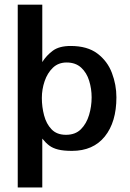

<svg xmlns="http://www.w3.org/2000/svg" viewBox="-20 -622 569 840"><path d="M57.6 198.2V-601.6H165V-350.6Q183.6 -379.9 211.4 -400.4Q239.3 -420.9 289.1 -420.9Q362.3 -420.9 406.2 -387.7Q450.2 -354.5 469.7 -302.7Q489.3 -251 489.3 -196.3Q489.3 -87.9 438.5 -24.9Q387.7 38.1 294.9 38.1Q257.8 38.1 234.4 32.2Q210.9 26.4 195.3 14.6Q179.7 2.9 165 -15.6V198.2ZM268.6 -32.2Q309.6 -32.2 334 -56.6Q358.4 -81.1 369.6 -118.7Q380.9 -156.2 380.9 -196.3Q380.9 -233.4 370.1 -268.6Q359.4 -303.7 335 -326.2Q310.5 -348.6 271.5 -348.6Q235.4 -348.6 211.4 -325.7Q187.5 -302.7 175.3 -267.1Q163.1 -231.4 163.1 -193.4Q163.1 -154.3 172.9 -117.2Q182.6 -80.1 205.6 -56.2Q228.5 -32.2 268.6 -32.2Z"/></svg>

Font: Padauk
Style: Bold
Weight: 700
Designer: Debbi Hosken, Becca Hirsbrunner Spalinger
Foundry: SIL International
Version: Version 5.003